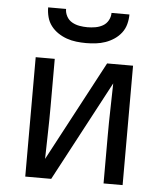

<svg xmlns="http://www.w3.org/2000/svg" viewBox="-53 -786 706 833"><g transform="rotate(5 300.0 -370.0)"><path d="M88 0V-520H171V-312Q171 -255 169.5 -198Q168 -141 167 -84L399 -520H512V0H429V-208Q429 -265 430.5 -322Q432 -379 433 -436L201 0ZM300 -600Q279 -600 257.5 -602.5Q236 -605 216 -612Q196 -619 178 -631Q160 -643 147 -660Q134 -677 128.5 -698Q123 -719 123 -740H201Q201 -723 209.5 -707.5Q218 -692 233 -683.5Q248 -675 265.5 -672Q283 -669 300 -669Q317 -669 334.5 -672Q352 -675 367 -683.5Q382 -692 390.5 -707.5Q399 -723 399 -740H477Q477 -719 471.5 -698Q466 -677 453 -660Q440 -643 422 -631Q404 -619 384 -612Q364 -605 342.5 -602.5Q321 -600 300 -600Z"/></g></svg>

Font: Iosevka SS04 Extended
Style: Regular
Weight: 400
Width: 7
Monospace: yes
Designer: Belleve Invis
Foundry: Belleve Invis
Version: Version 19.0.0; ttfautohint (v1.8.4)